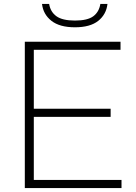

<svg xmlns="http://www.w3.org/2000/svg" viewBox="-20 -951 688 971"><path d="M151 -41H594.5V0H105.5V-740H589.5V-699H151V-401H539.5V-360H151ZM192.5 -931H228.5Q235 -891 265.2 -869Q295.5 -847 359 -847Q422.5 -847 451.8 -868.8Q481 -890.5 487.5 -931H523.5Q517.5 -878 476.8 -845.5Q436 -813 359 -813Q281.5 -813 240 -845.8Q198.5 -878.5 192.5 -931Z"/></svg>

Font: Encode Sans Expanded ExtraLight
Style: Regular
Weight: 275
Width: 7
Designer: Multiple Designers
Foundry: Impallari Type
Version: Version 2.000